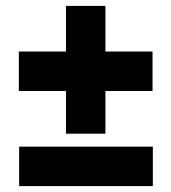

<svg xmlns="http://www.w3.org/2000/svg" viewBox="-20 -666 582 652"><path d="M44 -491H204V-646H338V-491H498V-357H338V-212H204V-357H44ZM45 -168H499V-34H45Z"/></svg>

Font: Encode Sans Narrow
Style: Black
Weight: 900
Designer: Pablo Impallari, Andres Torresi
Foundry: Pablo Impallari, Andres Torresi
Version: Version 1.000; ttfautohint (v1.00) -l 8 -r 50 -G 200 -x 14 -